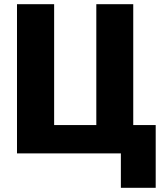

<svg xmlns="http://www.w3.org/2000/svg" viewBox="-20 -720 801 915"><path d="M615 -124H722V175H556V11H61V-700H238V-124H439V-700H615Z"/></svg>

Font: Repo
Style: ExtraBold
Weight: 800
Designer: Stefan Peev
Foundry: Context Ltd
Version: Version 001.000